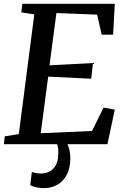

<svg xmlns="http://www.w3.org/2000/svg" viewBox="-22 -763 666 1016"><path d="M-1.5 0 3 -41.5 77.5 -53.5 159.5 -687 91 -697.5 96 -743H585.5L576.5 -579.5H516L492 -685.5L276.5 -694L240 -417.5L470 -429.5L460.5 -346.5L233 -357.5L193.5 -58L465 -70L526 -193.5L585.5 -183L546.5 0ZM303 -14.5 329 -12.5Q337.5 1 343.8 24.5Q350 48 350 76.5Q350 124 332.8 159Q315.5 194 283.8 213.2Q252 232.5 208.5 232.5Q189 232.5 169 228Q149 223.5 138 216.5L146.5 146.5Q152.5 149.5 166 152.2Q179.5 155 193.5 155Q237.5 155 261.8 127.5Q286 100 286.5 49.5Q287.5 27 284 12.8Q280.5 -1.5 277 -12.5Z"/></svg>

Font: Merriweather Medium
Style: Italic
Weight: 500
Italic angle: -7.8°
Version: Version 2.101